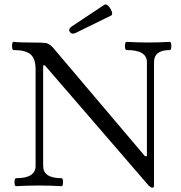

<svg xmlns="http://www.w3.org/2000/svg" viewBox="-20 -860 839 890"><path d="M687 10Q682 10 677 6.5Q672 3 669 0L188 -557H180V-91Q180 -34 265 -34Q270 -34 271.5 -24.5Q273 -15 271.5 -6Q270 3 265 3Q212 0 160 0Q108 0 55 3Q50 3 48 -6Q46 -15 48 -24.5Q50 -34 55 -34Q145 -34 145 -91V-538Q145 -589 121 -608.5Q97 -628 43 -628Q38 -628 36.5 -637.5Q35 -647 36.5 -656.5Q38 -666 43 -666Q63 -664 82.5 -663.5Q102 -663 121 -663Q178 -663 195 -660Q210 -656 225 -640L652 -136H661V-572Q661 -628 567 -628Q562 -628 560 -637.5Q558 -647 560 -656.5Q562 -666 567 -666Q618 -663 668 -663Q718 -663 767 -666Q772 -666 773.5 -656.5Q775 -647 773.5 -637.5Q772 -628 767 -628Q694 -628 694 -572V0Q694 10 687 10ZM318 -704Q307 -704 302 -715Q297 -726 312 -737L464 -838Q472 -843 482.5 -832Q493 -821 498 -806.5Q503 -792 495 -788L332 -708Q324 -704 318 -704Z"/></svg>

Font: Junicode SmExp
Style: Regular
Weight: 400
Width: 6
Designer: Peter S. Baker
Version: Version 2.205; ttfautohint (v1.8.4)